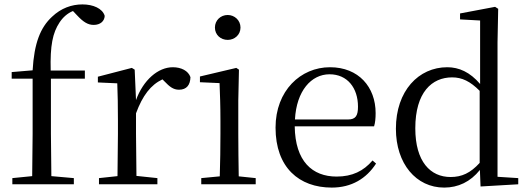

<svg xmlns="http://www.w3.org/2000/svg" viewBox="-20 -836 2397 871"><path d="M125 0H315V-28L213 -37L211 -229V-479H365V-516H210C207 -630 219 -687 250 -734C265 -757 286 -776 311 -786L330 -766C358 -736 379 -723 405 -723C435 -723 454 -740 455 -764C445 -798 402 -816 354 -816C305 -816 257 -799 216 -760C163 -711 135 -640 128 -517L33 -509V-479H128V-229L126 -37L36 -28V0Z M512 0H694V-28L599 -38L597 -229V-322C627 -403 664 -451 717 -476L726 -467C749 -443 766 -429 792 -429C827 -429 843 -451 844 -486C834 -515 802 -531 764 -531C697 -531 630 -473 597 -382L591 -520L578 -528L424 -488V-462L512 -458C514 -408 515 -358 515 -289V-229L513 -37L429 -28V0Z M1013 -655C1044 -655 1071 -678 1071 -711C1071 -744 1044 -768 1013 -768C981 -768 955 -744 955 -711C955 -678 981 -655 1013 -655ZM976 0H1140V-28L1063 -36C1062 -92 1061 -175 1061 -229V-380L1064 -520L1052 -528L887 -489V-463L976 -459C978 -409 980 -356 980 -289V-229C980 -175 979 -92 977 -36L893 -28V0Z M1485 15C1575 15 1642 -26 1686 -94L1670 -108C1629 -60 1578 -35 1507 -35C1397 -35 1319 -104 1317 -263H1677C1682 -279 1684 -299 1684 -323C1684 -441 1607 -531 1477 -531C1344 -531 1230 -425 1230 -257C1230 -76 1337 15 1485 15ZM1318 -294C1325 -424 1392 -499 1475 -499C1556 -499 1604 -437 1604 -352C1604 -312 1594 -294 1559 -294Z M2160 10 2331 0V-28L2237 -34V-644L2240 -796L2226 -805L2067 -775V-748L2158 -743V-455C2112 -509 2062 -531 2009 -531C1879 -531 1776 -424 1776 -252C1776 -93 1868 15 1995 15C2058 15 2114 -11 2157 -65ZM2156 -97C2114 -51 2075 -33 2024 -33C1933 -33 1864 -102 1864 -254C1864 -418 1940 -485 2031 -485C2076 -485 2113 -467 2156 -424Z"/></svg>

Font: Source Han Serif KR
Style: Regular
Weight: 400
Designer: Ryoko NISHIZUKA 西塚涼子 (kana & ideographs); Frank Grießhammer (Latin, Greek & Cyrillic); Wenlong ZHANG 张文龙 (bopomofo); San
Foundry: Adobe
Version: Version 2.001;hotconv 1.1.0;makeotfexe 2.6.0